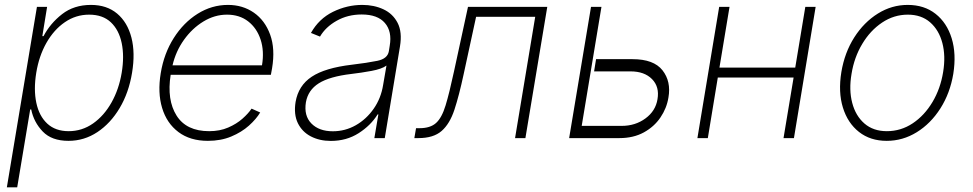

<svg xmlns="http://www.w3.org/2000/svg" viewBox="-20 -574 4042 798"><path d="M8.5 204.5 133.5 -545.5H175.8L155.9 -423.7H160.9Q188.6 -476.6 237.9 -515.1Q287.3 -553.6 358 -553.6Q424 -553.6 467 -517.4Q509.9 -481.2 526.3 -417.6Q542.6 -354 528.8 -271.3Q515.3 -188.9 477.5 -125.2Q439.6 -61.4 384.8 -25Q329.9 11.4 264.6 11.4Q195 11.4 157.7 -27.3Q120.4 -66.1 109.7 -119H105.5L51.5 204.5ZM130.7 -271.7Q119.3 -202.1 130.9 -147Q142.4 -92 176.3 -60.4Q210.2 -28.8 265.3 -28.8Q321 -28.8 366.8 -60.9Q412.6 -93 443.5 -148.1Q474.4 -203.1 485.8 -271.7Q497.2 -340.2 485.8 -394.9Q474.4 -449.6 440.7 -481.4Q407 -513.1 350.5 -513.1Q295.1 -513.1 249.5 -481.7Q203.8 -450.3 172.9 -395.8Q142 -341.3 130.7 -271.7Z M844.1 11.4Q770.2 11.4 721.6 -25.2Q672.9 -61.8 653.8 -125.4Q634.6 -188.9 648.1 -270.2Q661.6 -351.9 702.1 -415.8Q742.5 -479.8 801.3 -516.7Q860.1 -553.6 927.6 -553.6Q988.6 -553.6 1035 -521.5Q1081.3 -489.3 1102.8 -430.2Q1124.3 -371.1 1110.8 -290.1L1105.8 -263.1H689.3Q672.9 -158.7 713.8 -93.7Q754.6 -28.8 849.4 -28.8Q893.8 -28.8 928.4 -43.9Q963.1 -58.9 987.6 -80.6Q1012.1 -102.3 1025.6 -122.5L1061.4 -106.5Q1045.1 -79.2 1014.6 -51.8Q984 -24.5 941.1 -6.6Q898.1 11.4 844.1 11.4ZM697.1 -302.6H1068.9Q1078.8 -361.5 1063.2 -409.3Q1047.6 -457 1011.5 -485.1Q975.5 -513.1 923.3 -513.1Q872.2 -513.1 825.5 -484.7Q778.8 -456.3 744.7 -408.6Q710.6 -360.8 697.1 -302.6Z M1355.1 11.7Q1308.2 11.7 1272 -7.1Q1235.8 -25.9 1218 -62.1Q1200.3 -98.4 1208.5 -150.2Q1220.2 -218.4 1275.6 -255.1Q1331 -291.9 1442.1 -305Q1505.7 -312.5 1548.3 -321.2Q1590.9 -329.9 1596.2 -361.2L1599.8 -383.9Q1610.1 -443.2 1579.7 -478.5Q1549.4 -513.8 1483.3 -513.8Q1425.4 -513.8 1379.3 -487.7Q1333.1 -461.6 1310 -421.9L1272.4 -437.1Q1305.4 -496.1 1364 -524.9Q1422.6 -553.6 1485.8 -553.6Q1534.4 -553.6 1573.7 -535.3Q1612.9 -517 1632.6 -478.9Q1652.3 -440.7 1642.4 -381L1579.2 0H1535.9L1552.6 -98.4H1549.4Q1521 -52.6 1470.5 -20.4Q1420.1 11.7 1355.1 11.7ZM1363.3 -28.4Q1414.4 -28.4 1458.6 -53.4Q1502.8 -78.5 1533.2 -122.2Q1563.6 -165.8 1572.4 -221.2L1586.3 -301.5Q1567.1 -287.3 1524 -279.3Q1480.8 -271.3 1440.7 -266.7Q1349.8 -256 1305 -227.8Q1260.3 -199.6 1251.4 -148.8Q1242.5 -93 1274.3 -60.7Q1306.1 -28.4 1363.3 -28.4Z M1702.1 0 1709.2 -41.2H1723.4Q1768.5 -41.2 1792.4 -62.9Q1816.4 -84.5 1832 -136Q1847.7 -187.5 1866.8 -276.6L1925.1 -545.5H2254.6L2163.7 0H2120.7L2204.5 -504.3H1958.8L1907 -265.3Q1888.1 -177.2 1868.8 -118.3Q1849.4 -59.3 1815.5 -29.7Q1781.6 0 1719.1 0Z M2457.4 -328.1H2609Q2697.1 -328.1 2733.5 -281.8Q2769.9 -235.4 2758.2 -168.7Q2751.1 -124.3 2725 -85.8Q2698.9 -47.2 2655.7 -23.6Q2612.6 0 2554.3 0H2345.5L2436.4 -545.5H2479.8L2397.7 -50.8H2563.6Q2620.7 -50.8 2662.8 -81.9Q2704.9 -112.9 2712.7 -161.6Q2721.6 -213.1 2690 -245.2Q2658.4 -277.3 2600.9 -277.3H2449.2Z M3012.1 -545.5 2970.2 -293H3285.2L3327.1 -545.5H3370L3279.8 0H3236.5L3278.4 -251.8H2963.4L2921.9 0H2878.6L2969.1 -545.5Z M3665.5 11.4Q3597.3 11.4 3550.2 -25.6Q3503.2 -62.5 3483.3 -127Q3463.4 -191.4 3476.9 -274.5Q3490.4 -355.5 3530.5 -418.5Q3570.7 -481.5 3628.6 -517.6Q3686.4 -553.6 3752.5 -553.6Q3821.4 -553.6 3868.4 -516.5Q3915.5 -479.4 3935.4 -414.8Q3955.3 -350.1 3942.1 -267Q3928.6 -186.4 3888.5 -123.4Q3848.4 -60.4 3790.3 -24.5Q3732.2 11.4 3665.5 11.4ZM3665.8 -28.8Q3724.4 -28.8 3773.4 -61.4Q3822.4 -94.1 3855.6 -149.9Q3888.8 -205.6 3899.9 -274.5Q3910.9 -341.3 3896.7 -395.2Q3882.5 -449.2 3845.9 -481.2Q3809.3 -513.1 3753.2 -513.1Q3695.3 -513.1 3646.1 -480.1Q3596.9 -447.1 3563.6 -391.3Q3530.2 -335.6 3519.2 -267Q3507.8 -200.6 3522 -146.5Q3536.2 -92.3 3573 -60.5Q3609.7 -28.8 3665.8 -28.8Z"/></svg>

Font: Inter Extra Light  BETA
Style: Italic
Weight: 200
Italic angle: 9.39999°
Designer: Rasmus Andersson
Foundry: rsms
Version: Version 3.011;git-f93a4a705